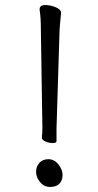

<svg xmlns="http://www.w3.org/2000/svg" viewBox="-20 -732 390 761"><path d="M204 -173Q204 -165 189.5 -165Q175 -165 160.5 -171Q146 -177 146 -187V-188Q148 -204 148 -227L142 -614Q142 -663 137 -693V-695Q137 -712 159 -712Q181 -712 201.5 -703Q222 -694 222 -681V-680Q221 -664 219 -647.5Q217 -631 216 -609L204 -223ZM211.5 -80.5Q228 -60 228 -38.5Q228 -17 215.5 -4Q203 9 179 9Q155 9 139 -10Q123 -29 123 -50.5Q123 -72 136 -86.5Q149 -101 172 -101Q195 -101 211.5 -80.5Z"/></svg>

Font: LXGW Bright TC
Style: Regular
Weight: 400
Designer: Christian Thalmann (Catharsis Fonts)
Foundry: LXGW / Christian Thalmann (Catharsis Fonts) / Fontworks Inc.
Version: Version 5.501